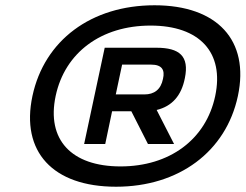

<svg xmlns="http://www.w3.org/2000/svg" viewBox="-20 -699 931 728"><path d="M420 9C180 9 58 -124 103 -335C148 -546 326 -679 566 -679C804 -679 927 -546 882 -335C837 -124 658 9 420 9ZM191 -335C156 -170 250 -68 437 -68C623 -68 761 -170 796 -335C831 -500 737 -602 551 -602C364 -602 226 -500 191 -335ZM299 -153H379L405 -277H478L541 -153H640L574 -282C632 -296 668 -336 681 -403C698 -486 661 -518 573 -518H377ZM419 -341 443 -454H553C594 -454 606 -434 598 -400C590 -359 564 -341 528 -341Z"/></svg>

Font: LT Wave Bold
Style: Italic
Weight: 700
Designer: Daniel Lyons
Version: Version 2.5 (Glyphs App)